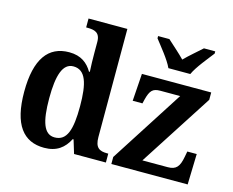

<svg xmlns="http://www.w3.org/2000/svg" viewBox="-106 -920 1313 1084"><g transform="rotate(15 550.5 -378.0)"><path d="M794 -606H922C942 -651 996 -715 1025 -753V-766H959C933 -742 885 -702 857 -673C829 -702 783 -742 757 -766H691V-753C720 -715 774 -651 794 -606ZM232 10C305 10 348 -24 376 -79H381L405 0H591V-52H584C539 -52 513 -66 513 -128V-760H286V-708H293C334 -708 368 -701 368 -645V-582C368 -545 369 -502 371 -471H366C340 -515 301 -548 231 -548C110 -548 42 -460 42 -267C42 -75 110 10 232 10ZM623 0H1069L1074 -179H1019L1013 -147C1002 -87 984 -65 935 -65H787L1063 -493V-536H658L647 -376H704L710 -401C724 -455 739 -471 783 -471H899L623 -41ZM274 -62C212 -62 188 -130 188 -268C188 -402 212 -477 274 -477C346 -477 368 -402 368 -269C368 -132 346 -62 274 -62Z"/></g></svg>

Font: Noto Serif SemiCondensed
Style: Bold
Weight: 700
Width: 4
Designer: Monotype Design Team
Foundry: Monotype Imaging Inc.
Version: Version 2.015